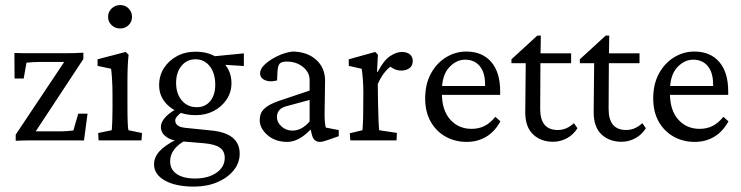

<svg xmlns="http://www.w3.org/2000/svg" viewBox="-20 -541 2856 740"><path d="M103.5 -13.2 101.6 -34.7H213.9Q234.4 -34.7 262.7 -38.1L281.7 -103H317.4L303.7 0.5Q284.7 0 267.1 0Q249.5 0 233.9 0H106.4Q72.8 0 40.5 1.5V-22L241.2 -322.8L239.7 -302.2H128.9Q117.2 -302.2 105 -301.3Q92.8 -300.3 82 -299.3L71.3 -238.3H36.1L35.6 -336.9Q54.7 -335.9 72 -335.9Q89.4 -335.9 104.5 -335.9H234.4Q251 -335.9 267.8 -336.4Q284.7 -336.9 301.3 -337.9V-313.5Z M359.9 0 358.4 -28.3 410.6 -39.1Q411.1 -43 412.1 -59.6Q413.1 -76.2 413.6 -123V-174.3Q413.6 -207.5 411.9 -234.9Q410.2 -262.2 408.2 -275.9L356 -287.1V-312.5L464.4 -340.8L475.6 -330.1Q473.1 -306.2 472.2 -282.7Q471.2 -259.3 471.2 -228V-128.9Q471.2 -92.3 472.2 -68.6Q473.1 -44.9 475.1 -39.1L527.3 -28.3L525.4 0ZM443.4 -431.2Q423.8 -431.2 410.2 -444.1Q396.5 -457 396.5 -476.1Q396.5 -495.1 410.2 -508.3Q423.8 -521.5 443.4 -521.5Q462.4 -521.5 475.6 -508.3Q488.8 -495.1 488.8 -476.1Q488.8 -457 475.6 -444.1Q462.4 -431.2 443.4 -431.2Z M728 178.2Q657.2 178.2 615.5 154.8Q573.7 131.3 573.7 92.3Q573.7 65.4 594.2 42.5Q614.7 19.5 661.6 -4.4L690.9 2Q635.7 34.2 635.7 80.6Q635.7 112.3 661.1 129.6Q686.5 147 731.4 147Q782.2 147 814.2 124.8Q846.2 102.5 846.2 67.4Q846.2 41 826.7 27.6Q807.1 14.2 762.2 10.7L680.2 3.9L668 1Q639.6 1 619.9 -14.2Q600.1 -29.3 600.1 -51.3Q600.1 -71.8 619.9 -92Q639.6 -112.3 675.3 -128.4L685.1 -112.3Q655.3 -90.8 655.3 -77.1Q655.3 -52.2 694.3 -48.3L793.9 -38.1Q903.8 -27.8 903.8 51.3Q903.8 86.9 880.4 115.7Q856.9 144.5 817.1 161.4Q777.3 178.2 728 178.2ZM734.9 -97.2Q672.9 -97.2 633.1 -129.9Q593.3 -162.6 593.3 -212.4Q593.3 -249.5 611.8 -278.6Q630.4 -307.6 662.1 -324.7Q693.8 -341.8 733.9 -341.8Q793.5 -341.8 832.8 -307.4Q872.1 -272.9 872.1 -220.7Q872.1 -185.5 853.5 -157.7Q835 -129.9 804 -113.5Q772.9 -97.2 734.9 -97.2ZM738.8 -127.9Q771 -127.9 790.3 -151.4Q809.6 -174.8 809.6 -214.8Q809.6 -258.8 788.6 -285.6Q767.6 -312.5 732.9 -312.5Q700.2 -312.5 679.4 -287.1Q658.7 -261.7 658.7 -221.7Q658.7 -179.7 680.7 -153.8Q702.6 -127.9 738.8 -127.9ZM919.9 -286.6 826.7 -292.5 796.4 -323.2 919.9 -335.4Z M1087.4 5.9Q1041 5.9 1011 -20.3Q981 -46.4 981 -78.1Q981 -104.5 997.8 -121.3Q1014.6 -138.2 1054.2 -151.9L1173.3 -191.9V-232.9Q1173.3 -262.2 1147.7 -283Q1122.1 -303.7 1085.4 -303.7Q1064.9 -303.7 1057.6 -295.4Q1050.3 -287.1 1049.3 -262.2L1047.9 -231Q1020.5 -223.6 1001.5 -231.9Q982.4 -240.2 982.4 -259.3Q982.4 -275.9 1001.5 -293.5Q1020.5 -311 1049.1 -324.7Q1077.6 -338.4 1106 -342.3Q1162.1 -342.3 1197 -312Q1231.9 -281.7 1232.9 -232.4L1231 -99.6Q1231 -85.4 1232.2 -70.8Q1233.4 -56.2 1235.8 -49.3L1285.6 -39.6V-16.1L1248 -2.9Q1237.3 1 1228.3 3.4Q1219.2 5.9 1213.4 5.9Q1189.5 5.9 1182.6 -20L1174.8 -50.8L1186 -51.3Q1135.7 5.9 1087.4 5.9ZM1106.9 -37.6Q1143.1 -37.6 1173.3 -72.8V-155.8L1082.5 -131.3Q1047.4 -121.6 1047.4 -89.4Q1047.4 -69.3 1065.2 -53.5Q1083 -37.6 1106.9 -37.6Z M1330.1 0 1328.1 -27.3 1377 -39.1Q1377.4 -44.9 1378.7 -64.7Q1379.9 -84.5 1379.9 -123L1380.4 -184.6Q1380.4 -210.4 1378.4 -236.3Q1376.5 -262.2 1374 -275.9L1324.2 -287.1V-312.5L1426.3 -340.8L1436.5 -330.1L1433.1 -264.2L1435.5 -263.7Q1459 -308.6 1483.4 -324.7Q1507.8 -340.8 1528.8 -340.8Q1547.4 -340.8 1559.1 -331.8Q1570.8 -322.8 1570.8 -306.2Q1570.8 -287.6 1558.1 -278.3Q1545.4 -269 1526.4 -269Q1498.5 -269 1476.1 -292L1489.3 -287.1Q1458.5 -267.1 1436 -217.3L1437 -143.6Q1437.5 -114.7 1438.7 -83.7Q1439.9 -52.7 1441.4 -39.1L1509.8 -28.8L1508.3 0Z M1778.8 5.9Q1733.9 5.9 1697.8 -14.2Q1661.6 -34.2 1640.1 -71.8Q1618.7 -109.4 1618.7 -161.6Q1618.7 -217.3 1641.1 -258.1Q1663.6 -298.8 1700.2 -320.8Q1736.8 -342.8 1778.8 -342.3Q1839.4 -341.8 1873.5 -302Q1907.7 -262.2 1907.7 -189V-175.3H1666V-209.5H1858.4L1849.6 -199.7V-215.3Q1849.6 -261.2 1829.1 -286.1Q1808.6 -311 1772.5 -311Q1738.3 -311 1710.7 -280.8Q1683.1 -250.5 1683.1 -190.4V-181.6Q1683.1 -116.2 1715.1 -80.3Q1747.1 -44.4 1797.4 -44.4Q1825.2 -44.4 1846.9 -55.2Q1868.7 -65.9 1889.2 -90.8L1908.7 -73.2Q1886.2 -32.7 1853 -13.4Q1819.8 5.9 1778.8 5.9Z M2205.6 -46.9Q2189.9 -21.5 2164.8 -8.1Q2139.6 5.4 2111.8 5.4Q2064.9 5.4 2034.7 -22.9Q2004.4 -51.3 2004.4 -108.9L2006.3 -297.4H1951.2V-312.5L2050.8 -403.8H2064.5L2063 -315.4L2062 -121.1Q2062 -40 2129.4 -40Q2147.9 -40 2163.6 -47.1Q2179.2 -54.2 2191.9 -66.4ZM2036.1 -297.4V-335.4H2181.2V-297.4Z M2469.2 -46.9Q2453.6 -21.5 2428.5 -8.1Q2403.3 5.4 2375.5 5.4Q2328.6 5.4 2298.3 -22.9Q2268.1 -51.3 2268.1 -108.9L2270 -297.4H2214.8V-312.5L2314.5 -403.8H2328.1L2326.7 -315.4L2325.7 -121.1Q2325.7 -40 2393.1 -40Q2411.6 -40 2427.2 -47.1Q2442.9 -54.2 2455.6 -66.4ZM2299.8 -297.4V-335.4H2444.8V-297.4Z M2657.7 5.9Q2612.8 5.9 2576.7 -14.2Q2540.5 -34.2 2519 -71.8Q2497.6 -109.4 2497.6 -161.6Q2497.6 -217.3 2520 -258.1Q2542.5 -298.8 2579.1 -320.8Q2615.7 -342.8 2657.7 -342.3Q2718.3 -341.8 2752.4 -302Q2786.6 -262.2 2786.6 -189V-175.3H2544.9V-209.5H2737.3L2728.5 -199.7V-215.3Q2728.5 -261.2 2708 -286.1Q2687.5 -311 2651.4 -311Q2617.2 -311 2589.6 -280.8Q2562 -250.5 2562 -190.4V-181.6Q2562 -116.2 2594 -80.3Q2626 -44.4 2676.3 -44.4Q2704.1 -44.4 2725.8 -55.2Q2747.6 -65.9 2768.1 -90.8L2787.6 -73.2Q2765.1 -32.7 2731.9 -13.4Q2698.7 5.9 2657.7 5.9Z"/></svg>

Font: Lateef Light
Style: Regular
Weight: 300
Designer: SIL International
Foundry: SIL International
Version: Version 4.200